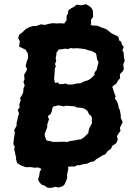

<svg xmlns="http://www.w3.org/2000/svg" viewBox="-20 -788 619 908"><path d="M170 9 162 4 143 5 123 2 106 3 94 0 77 -7 61 -17 55 -37 57 -41 52 -59 51 -67 47 -83 50 -93 43 -106 45 -125 47 -139 50 -161 47 -173 59 -194 58 -204 62 -220 65 -236 70 -250 64 -270 72 -277V-297L78 -313L75 -324L86 -342L90 -353L91 -370L97 -383L91 -401L96 -413L94 -434L104 -451L108 -462L101 -475L107 -499L113 -514L112 -534L101 -553L84 -561L70 -568L74 -592L66 -608L71 -624L85 -634L101 -650L117 -659L136 -665H151L174 -673L191 -670L210 -675L225 -678H238L246 -677L264 -678L281 -677L286 -678V-680L295 -693V-713L302 -725L303 -739L317 -749L332 -757L342 -766L365 -763L387 -768L404 -758L413 -750L419 -738L420 -717L421 -709L410 -694L411 -680L409 -670L420 -667H438L458 -659L464 -657L482 -650L492 -643L504 -633L512 -628L530 -620L540 -613L544 -596L553 -591L556 -578L565 -566L559 -550L565 -538L566 -516L570 -501L563 -485L564 -472L566 -461L560 -450L547 -437L548 -418L537 -406L532 -395L511 -378L517 -359L521 -347L527 -332L523 -322L533 -309L538 -296L542 -276L547 -267L551 -244V-231L560 -211L547 -183L550 -169L540 -156L533 -143L537 -129L530 -111L511 -98L505 -85L488 -72L477 -57L466 -54L449 -43L434 -34L425 -25L408 -22L392 -14L372 -11L354 -6L348 -8L332 0L317 -1L302 1L303 10L301 21L297 38L298 53L291 72L284 86L276 93L256 99L242 95L226 100H205L191 90L178 86L167 75L160 61L165 45L168 25L176 10V9ZM302 -388 326 -389 346 -394H360L380 -404L395 -408L406 -414L417 -424L427 -434L426 -443L438 -460L440 -471L446 -494L439 -507L436 -528L433 -536L420 -544L408 -548L395 -551L382 -556L364 -558L346 -560L322 -559L316 -561L300 -556L288 -558L272 -555L258 -554L247 -539L246 -524L243 -514L246 -501L240 -485L244 -476L239 -461L238 -439L237 -430L236 -413L240 -396L255 -398L260 -390L281 -391L291 -393ZM295 -116 311 -121 327 -123 352 -128 362 -129 373 -135 386 -147 398 -159 399 -169 403 -183 415 -205 414 -218 415 -231 410 -241 400 -248 397 -258 391 -266 379 -274 365 -278 342 -280 334 -285 322 -286 292 -288 281 -285 267 -288 256 -290 232 -284 227 -274 226 -264 220 -250 206 -238 212 -224 208 -213 203 -198 204 -189 200 -177 191 -154 193 -141 200 -124 208 -122 220 -120 229 -117H253L286 -118Z"/></svg>

Font: Winky Rough SemiBold
Style: Italic
Weight: 600
Italic angle: -8.97852°
Designer: Simon Atzbach
Foundry: typofactur
Version: Version 1.206; ttfautohint (v1.8.4.7-5d5b)